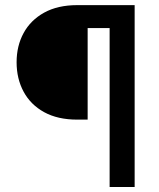

<svg xmlns="http://www.w3.org/2000/svg" viewBox="-20 -748 637 768"><path d="M513.2 -635.7H330.6V-269.5H289.1Q210.9 -269.5 156.7 -299.3Q102.5 -329.1 74.5 -381.1Q46.4 -433.1 46.4 -499Q46.4 -564.5 74.5 -616Q102.5 -667.5 156.7 -697.5Q210.9 -727.5 289.1 -727.5H513.2ZM418.5 0V-727.5H518.6V0Z"/></svg>

Font: Inter 16pt Medium
Style: Regular
Weight: 500
Version: Version 4.001;git-66647c0bb